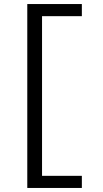

<svg xmlns="http://www.w3.org/2000/svg" viewBox="-20 -790 510 950"><path d="M188 -710V80H385V140H115V-770H385V-710Z"/></svg>

Font: M PLUS 1p
Style: Regular
Weight: 400
Version: Version 1.062